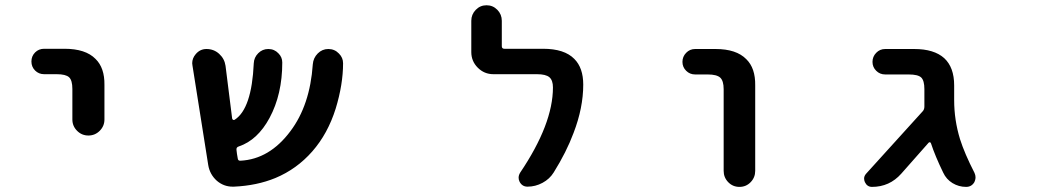

<svg xmlns="http://www.w3.org/2000/svg" viewBox="-20 -736 4040 737"><path d="M257.8 -277.3V-394.5Q257.8 -427.7 245.1 -439.5Q232.4 -451.2 197.3 -451.2H149.4Q128.9 -451.2 114.7 -465.3Q100.6 -479.5 100.6 -500Q100.6 -520.5 114.7 -534.7Q128.9 -548.8 149.4 -548.8H227.5Q308.6 -548.8 346.7 -509.8Q381.8 -475.6 380.9 -410.2V-277.3Q380.9 -252 362.8 -233.9Q344.7 -215.8 319.3 -215.8Q293.9 -215.8 275.9 -233.9Q257.8 -252 257.8 -277.3Z M877.9 -19.5Q875 -19.5 873 -19.5Q838.9 -19.5 812.5 -42Q785.2 -66.4 779.3 -102.5L718.8 -484.4Q717.8 -489.3 717.8 -493.2Q717.8 -512.7 731.4 -528.3Q748 -547.9 772.5 -547.9Q800.8 -547.9 821.3 -529.3Q841.8 -510.7 845.7 -483.4L871.1 -281.2Q872.1 -277.3 875 -275.9Q877.9 -274.4 880.9 -276.4Q946.3 -318.4 954.1 -493.2Q955.1 -515.6 971.2 -531.7Q987.3 -547.9 1009.8 -547.9Q1033.2 -547.9 1048.8 -531.2Q1063.5 -516.6 1063.5 -496.1Q1063.5 -374 1014.6 -283.2Q968.8 -198.2 896.5 -173.8Q886.7 -170.9 887.7 -161.1Q888.7 -154.3 889.6 -145.5Q891.6 -134.8 892.6 -127.9Q893.6 -118.2 903.3 -119.1Q1014.6 -125 1094.7 -232.4Q1169.9 -332 1180.7 -489.3Q1182.6 -513.7 1199.7 -530.8Q1216.8 -547.9 1240.2 -547.9Q1264.6 -547.9 1281.2 -530.3Q1296.9 -514.6 1296.9 -493.2Q1296.9 -412.1 1268.6 -319.3Q1238.3 -222.7 1178.7 -154.8Q1119.1 -86.9 1037.1 -52.7Q965.8 -23.4 877.9 -19.5Z M2004.9 -19.5Q1984.4 -19.5 1974.6 -38.1Q1970.7 -45.9 1970.7 -53.7Q1970.7 -63.5 1976.6 -73.2Q2102.5 -259.8 2102.5 -400.4Q2102.5 -427.7 2088.9 -439.5Q2075.2 -451.2 2041 -451.2H1874Q1838.9 -451.2 1814 -476.1Q1789.1 -501 1789.1 -536.1V-656.2Q1789.1 -680.7 1806.2 -698.2Q1823.2 -715.8 1847.7 -715.8Q1872.1 -715.8 1889.2 -698.2Q1906.2 -680.7 1906.2 -656.2V-558.6Q1906.2 -548.8 1916 -548.8H2064.5Q2146.5 -548.8 2184.6 -509.8Q2218.8 -475.6 2218.8 -411.1Q2218.8 -322.3 2181.6 -225.6Q2154.3 -152.3 2105.5 -74.2Q2089.8 -48.8 2062.5 -34.2Q2035.2 -19.5 2004.9 -19.5Z M2757.8 -80.1V-393.6Q2757.8 -425.8 2744.6 -438Q2731.4 -450.2 2696.3 -450.2H2648.4Q2627.9 -450.2 2613.8 -464.4Q2599.6 -478.5 2599.6 -498.5Q2599.6 -518.6 2613.8 -533.2Q2627.9 -547.9 2648.4 -547.9H2726.6Q2806.6 -547.9 2844.7 -508.8Q2879.9 -474.6 2878.9 -408.2V-80.1Q2878.9 -54.7 2861.3 -36.6Q2843.8 -18.6 2818.4 -18.6Q2793 -18.6 2775.4 -36.6Q2757.8 -54.7 2757.8 -80.1Z M3688.5 -18.6Q3660.2 -18.6 3636.2 -33.2Q3612.3 -47.9 3600.6 -73.2Q3569.3 -137.7 3553.7 -185.5Q3552.7 -189.5 3549.3 -189.9Q3545.9 -190.4 3543.9 -187.5L3439.5 -69.3Q3394.5 -18.6 3327.1 -18.6Q3308.6 -18.6 3299.8 -37.1Q3296.9 -43.9 3296.9 -50.8Q3296.9 -60.5 3304.7 -69.3L3522.5 -309.6Q3528.3 -316.4 3528.3 -327.1Q3528.3 -333 3528.3 -341.8V-393.6Q3528.3 -426.8 3516.1 -438.5Q3503.9 -450.2 3467.8 -450.2H3377.9Q3357.4 -450.2 3343.3 -464.4Q3329.1 -478.5 3329.1 -498.5Q3329.1 -518.6 3343.3 -533.2Q3357.4 -547.9 3377.9 -547.9H3489.3Q3565.4 -547.9 3604.5 -512.7Q3642.6 -477.5 3642.6 -408.2V-351.6Q3642.6 -275.4 3665 -202.1Q3682.6 -146.5 3720.7 -72.3Q3724.6 -63.5 3724.6 -55.7Q3724.6 -45.9 3719.7 -36.1Q3709 -18.6 3688.5 -18.6Z"/></svg>

Font: Rounded-X Mgen+ 1mn medium
Style: Regular
Weight: 500
Designer: [Source Han Sans]
Ryoko NISHIZUKA  (kana & ideographs); Paul D. Hunt (Latin, Greek & Cyrillic); Wenlong ZHANG  (bopomofo
Version: Version 1.059.20150602